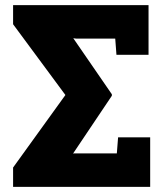

<svg xmlns="http://www.w3.org/2000/svg" viewBox="-20 -731 614 751"><path d="M31.2 0V-75.7L235.8 -359.4L31.2 -636.2V-710.9H561V-516.6H435.5L430.7 -580.1H276.9L266.6 -581.5L417.5 -362.3V-356.4L265.1 -129.4L267.6 -130.9H437L441.9 -193.8H567.4V0Z"/></svg>

Font: Roboto Slab Black
Style: Regular
Weight: 900
Designer: Google
Version: Version 2.000; ttfautohint (v1.8.1.43-b0c9)